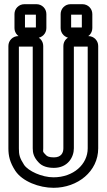

<svg xmlns="http://www.w3.org/2000/svg" viewBox="-20 -864 508 915"><path d="M398 -157C398 -81 330 -19 235 -19C179 -19 115 -49 95 -78C73 -112 70 -127 70 -157V-642H136V-157C136 -135 141 -114 164 -90C181 -71 208 -64 237 -64C303 -64 332 -115 332 -157V-642H398ZM401 -692H329C303 -692 282 -671 282 -645V-157C282 -135 271 -114 237 -114C214 -114 205 -119 200 -124C181 -144 186 -137 186 -157V-645C186 -671 165 -692 139 -692H67C41 -692 20 -671 20 -645V-157C20 -121 27 -90 53 -50C87 1 167 31 235 31C350 31 448 -47 448 -157V-645C448 -671 427 -692 401 -692ZM319 -733V-794H370V-733ZM420 -730V-797C420 -823 399 -844 373 -844H316C290 -844 269 -823 269 -797V-730C269 -704 290 -683 316 -683H373C399 -683 420 -704 420 -730ZM99 -733V-794H151V-733ZM201 -730V-797C201 -823 180 -844 154 -844H96C70 -844 49 -823 49 -797V-730C49 -704 70 -683 96 -683H154C180 -683 201 -704 201 -730Z"/></svg>

Font: DIN Rundschrift
Style: BreitKont
Weight: 400
Width: 7
Version: Version 1.027